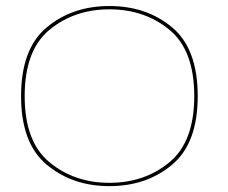

<svg xmlns="http://www.w3.org/2000/svg" viewBox="-20 -614 757 638"><path d="M343.5 4.5Q467 4.5 552 -66.8Q637 -138 637 -294.5Q637 -452 552 -523Q467 -594 343.5 -594Q220.5 -594 135.2 -523Q50 -452 50 -294.5Q50 -138 135.2 -66.8Q220.5 4.5 343.5 4.5ZM343.5 -6.5Q227 -6.5 144.5 -74.8Q62 -143 62 -294.5Q62 -447 144.5 -515Q227 -583 343.5 -583Q460.5 -583 543 -515Q625.5 -447 625.5 -294.5Q625.5 -143 543 -74.8Q460.5 -6.5 343.5 -6.5Z"/></svg>

Font: Anybody Expanded Thin
Style: Regular
Weight: 250
Width: 7
Version: Version 1.113;gftools[0.9.25]